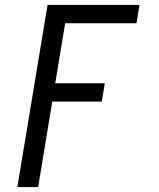

<svg xmlns="http://www.w3.org/2000/svg" viewBox="-20 -540 640 775"><path d="M50 215 172 -520H543L531 -446H243L203 -204H403L391 -130H191L134 215Z"/></svg>

Font: Iosevka Etoile Oblique
Style: Regular
Weight: 400
Italic angle: -9°
Designer: Belleve Invis
Foundry: Belleve Invis
Version: Version 15.5.2; ttfautohint (v1.8.4)